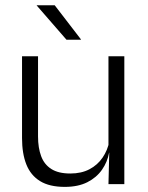

<svg xmlns="http://www.w3.org/2000/svg" viewBox="-20 -702 565 732"><path d="M125 -487.5V-181.5Q125 -138.5 136.8 -106.8Q148.5 -75 175.5 -57.8Q202.5 -40.5 248 -40.5Q290.5 -40.5 321.2 -56.8Q352 -73 371.2 -101.2Q390.5 -129.5 397 -164.5L409.5 -120H396Q389.5 -84.5 368.8 -54.8Q348 -25 312.8 -7.2Q277.5 10.5 227 10.5Q168.5 10.5 132.8 -11.5Q97 -33.5 80.5 -75Q64 -116.5 64 -175.5V-487.5ZM454 -487.5V0H393.5L396.5 -120.5L393.5 -123.5V-487.5ZM188.5 -682 288.5 -552V-550.5H233.5L120 -681V-682Z"/></svg>

Font: Anek Telugu Medium Light
Style: Regular
Weight: 300
Version: Version 1.003